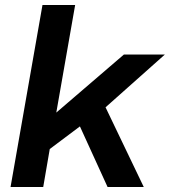

<svg xmlns="http://www.w3.org/2000/svg" viewBox="-20 -744 676 764"><path d="M22 0 149 -724H279L204 -296L473 -527H636L400 -317L552 0H408L298 -241L178 -151L152 0Z"/></svg>

Font: Archivo SemiExpanded SemiBold
Style: Italic
Weight: 600
Width: 6
Italic angle: -10°
Designer: Hector Gatti
Foundry: Omnibus-Type
Version: Version 2.001